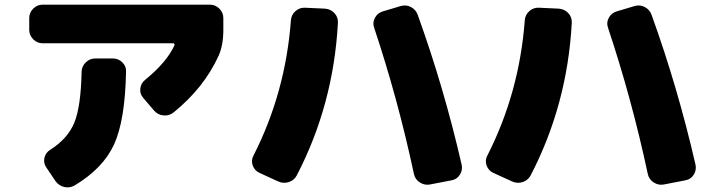

<svg xmlns="http://www.w3.org/2000/svg" viewBox="-20 -760 3040 821"><path d="M878 -740Q901 -740 918 -723Q935 -706 935 -683V-632Q935 -567 915 -522Q852 -384 722 -279Q703 -264 678.5 -266.5Q654 -269 638 -288L592 -342Q577 -359 580 -382Q583 -405 601 -419Q692 -493 726 -566Q727 -569 725.5 -572Q724 -575 721 -575H162Q139 -575 122 -592Q105 -609 105 -632V-683Q105 -706 122 -723Q139 -740 162 -740ZM463 -510Q486 -510 503 -493.5Q520 -477 519 -454Q515 -246 468 -143Q421 -40 299 33Q278 45 254.5 39.5Q231 34 217 14L178 -44Q165 -63 170 -85Q175 -107 194 -119Q270 -167 298 -236Q326 -305 329 -454Q330 -477 347 -493.5Q364 -510 387 -510Z M1766 -697Q1878 -387 1954 -56Q1959 -33 1946.5 -13Q1934 7 1911 11L1818 29Q1795 33 1775 20Q1755 7 1750 -16Q1682 -335 1580 -641Q1572 -663 1583 -683.5Q1594 -704 1616 -711L1693 -734Q1716 -741 1737 -730Q1758 -719 1766 -697ZM1370 -723Q1394 -721 1410 -704Q1426 -687 1425 -663Q1406 -312 1249 -10Q1238 11 1215 18.5Q1192 26 1170 16L1089 -21Q1068 -31 1060.5 -53Q1053 -75 1064 -95Q1201 -364 1224 -674Q1226 -697 1243.5 -712.5Q1261 -728 1284 -727Z M2766 -697Q2878 -387 2954 -56Q2959 -33 2946.5 -13Q2934 7 2911 11L2818 29Q2795 33 2775 20Q2755 7 2750 -16Q2682 -335 2580 -641Q2572 -663 2583 -683.5Q2594 -704 2616 -711L2693 -734Q2716 -741 2737 -730Q2758 -719 2766 -697ZM2370 -723Q2394 -721 2410 -704Q2426 -687 2425 -663Q2406 -312 2249 -10Q2238 11 2215 18.5Q2192 26 2170 16L2089 -21Q2068 -31 2060.5 -53Q2053 -75 2064 -95Q2201 -364 2224 -674Q2226 -697 2243.5 -712.5Q2261 -728 2284 -727Z"/></svg>

Font: Rounded Mplus 1c Black
Style: Regular
Weight: 900
Version: Version 1.059.20150529